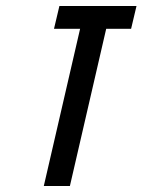

<svg xmlns="http://www.w3.org/2000/svg" viewBox="-20 -620 475 640"><path d="M334 -524 213 0H126L247 -524H160L178 -600H435L417 -524Z"/></svg>

Font: Miedinger
Style: Italic
Weight: 400
Italic angle: -13°
Version: Version 001.000